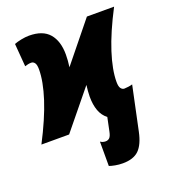

<svg xmlns="http://www.w3.org/2000/svg" viewBox="-168 -669 899 1014"><g transform="rotate(-20 282.0 -161.5)"><path d="M348.1 240.2Q325.7 240.2 305.4 236.3Q285.2 232.4 272.9 228V90.8Q276.9 94.2 284.9 97.2Q293 100.1 301.8 100.1Q315.4 100.1 324.2 91.6Q333 83 337.9 59.1L354 -18.1Q327.6 -38.1 315.4 -71.5Q303.2 -105 303.2 -149.9Q303.2 -165.5 304.7 -181.9Q306.2 -198.2 308.1 -214.8L132.8 0H-22.9Q40 -121.1 70.6 -215.8Q101.1 -310.5 101.1 -377.9Q101.1 -403.8 93.3 -414.3Q85.4 -424.8 74.2 -424.8Q64.9 -424.8 55.9 -422.9Q46.9 -420.9 38.1 -418L27.8 -546.9Q43 -553.2 67.4 -558.1Q91.8 -563 111.8 -563Q188.5 -563 224.9 -520.8Q261.2 -478.5 261.2 -402.8Q261.2 -385.7 259.8 -368.4Q258.3 -351.1 255.9 -333L434.1 -553.2H586.9Q523.9 -432.6 493.4 -337.6Q462.9 -242.7 462.9 -174.8Q462.9 -149.4 470.9 -138.7Q479 -127.9 490.2 -127.9Q499 -127.9 512.9 -129.9Q526.9 -131.8 536.1 -134.8L483.9 111.8Q469.7 179.7 439 210Q408.2 240.2 348.1 240.2Z"/></g></svg>

Font: Open Sans Condensed ExtraBold
Style: Italic
Weight: 800
Width: 3
Italic angle: -12°
Designer: Monotype Design Team
Foundry: Monotype Imaging Inc.
Version: Version 3.003; ttfautohint (v1.8.4)